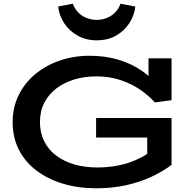

<svg xmlns="http://www.w3.org/2000/svg" viewBox="-20 -1000 1034 1033"><path d="M499 13Q400 13 317.5 -12Q235 -37 174 -84Q113 -131 80.5 -196.5Q48 -262 48 -343Q48 -422 80 -487.5Q112 -553 169 -600.5Q226 -648 301 -674Q376 -700 462 -700Q547 -700 618 -678.5Q689 -657 745.5 -617.5Q802 -578 842 -522L779 -541V-686H903V-461L813 -449Q777 -489 729.5 -520.5Q682 -552 624 -570.5Q566 -589 498 -589Q435 -589 380 -572.5Q325 -556 283.5 -524.5Q242 -493 218.5 -447.5Q195 -402 195 -343Q195 -286 217.5 -240.5Q240 -195 281.5 -163.5Q323 -132 379.5 -115.5Q436 -99 503 -99Q560 -99 610 -108.5Q660 -118 701 -135Q742 -152 772 -172V-260H497V-365H903V-113Q857 -78 795 -49Q733 -20 658.5 -3.5Q584 13 499 13ZM500 -783Q443 -783 397.5 -808.5Q352 -834 325 -875.5Q298 -917 293 -965L372 -980Q381 -954 400 -934Q419 -914 445.5 -903.5Q472 -893 501 -893Q529 -893 555 -903.5Q581 -914 600.5 -934Q620 -954 628 -980L708 -965Q703 -917 676 -875.5Q649 -834 604.5 -808.5Q560 -783 500 -783Z"/></svg>

Font: BioRhyme SemiExpanded
Style: Bold
Weight: 700
Width: 6
Designer: Aoife Mooney
Foundry: Aoife Mooney Type
Version: Version 1.600;gftools[0.9.33]